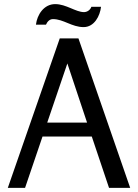

<svg xmlns="http://www.w3.org/2000/svg" viewBox="-20 -915 671 935"><path d="M472 -882H425C420 -867 405 -856 389 -856C349 -856 302 -895 249 -895C194 -895 161 -844 155 -795H204C210 -809 221 -822 238 -822C289 -822 330 -783 387 -783C439 -783 467 -837 472 -882ZM362 -728H271L18 0H102L187 -250H427L511 0H614ZM308 -606 404 -318H210Z"/></svg>

Font: Rosario
Style: Regular
Weight: 400
Designer: Hector Gatti
Foundry: Omnibus Type
Version: Version 1.100